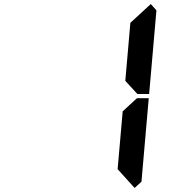

<svg xmlns="http://www.w3.org/2000/svg" viewBox="-20 -975 856 950"><path d="M653 -485 658 -489H716L680 -76L646 -45L562 -138L587 -424ZM726 -955 754 -924 718 -510H660L656 -514L600 -575L625 -862Z"/></svg>

Font: DSEG7 Classic
Style: BoldItalic
Weight: 700
Italic angle: -5°
Designer: Keshikan(Twitter:@keshinomi_88pro)
Version: Version 0.46